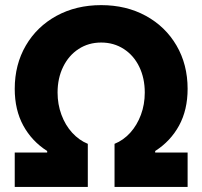

<svg xmlns="http://www.w3.org/2000/svg" viewBox="-20 -737 798 757"><path d="M38.1 -135.7H166V-141.6Q105.5 -180.2 71.8 -241.9Q38.1 -303.7 38.1 -386.7Q38.1 -482.4 81.8 -557.4Q125.5 -632.3 202.9 -674.6Q280.3 -716.8 378.9 -716.8Q477.5 -716.8 554.9 -674.6Q632.3 -632.3 676 -557.4Q719.7 -482.4 719.7 -386.7Q719.7 -303.7 686 -241.9Q652.3 -180.2 591.8 -141.6V-135.7H719.7V0H431.6V-169.9Q466.8 -184.1 493.7 -213.9Q520.5 -243.7 535.6 -284.4Q550.8 -325.2 550.8 -372.1Q550.8 -428.7 529.1 -473.6Q507.3 -518.6 468 -543.9Q428.7 -569.3 378.9 -569.3Q329.1 -569.3 290 -543.9Q251 -518.6 229 -473.6Q207 -428.7 207 -372.1Q207 -325.7 222.2 -284.7Q237.3 -243.7 264.4 -213.9Q291.5 -184.1 326.2 -169.9V0H38.1Z"/></svg>

Font: Pretendard JP ExtraBold
Style: Regular
Weight: 800
Designer: Base glyphs from Inter by Rasmus Andersson; Hangeul glyphs from Noto Sans CJK(Source Han Sans) by Jang Soo-young and Kan
Foundry: Kil Hyung-jin
Version: Version 1.309